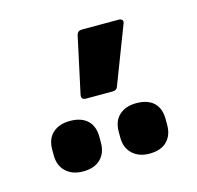

<svg xmlns="http://www.w3.org/2000/svg" viewBox="-59 -934 439 428"><g transform="rotate(-15 161.0 -720.0)"><path d="M132.4 -721.7Q119.9 -721.7 123 -734.5L150.8 -863.2Q153.2 -872.8 162.9 -872.8H247.7Q253.8 -872.8 256.3 -869.3Q258.8 -865.8 255.6 -859.7L206 -730.5Q203.5 -721.7 193.5 -721.7ZM84.6 -566.5Q59.6 -566.5 44.8 -580.5Q30 -594.4 30 -618.1V-631.3Q30 -656.4 44.8 -669.6Q59.6 -682.9 84.6 -682.9Q110.5 -682.9 124.7 -669.6Q138.9 -656.4 138.9 -631.3V-618.1Q138.9 -594.4 124.7 -580.5Q110.5 -566.5 84.6 -566.5ZM237.5 -566.5Q213.1 -566.5 198.3 -580.5Q183.5 -594.4 183.5 -618.1V-631.3Q183.5 -656.4 198.3 -669.6Q213.1 -682.9 237.5 -682.9Q264 -682.9 277.9 -669.6Q291.8 -656.4 291.8 -631.3V-618.1Q291.8 -594.4 277.9 -580.5Q264 -566.5 237.5 -566.5Z"/></g></svg>

Font: Sofia Sans Extra Condensed
Style: Regular
Weight: 400
Designer: Botio Nikoltchev, Ani Petrova
Foundry: lettersoup
Version: Version 4.101